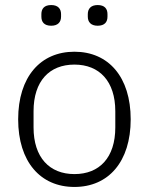

<svg xmlns="http://www.w3.org/2000/svg" viewBox="-20 -729 590 761"><path d="M183 -627C210 -627 222 -642 222 -663V-673C222 -694 210 -709 183 -709C155 -709 144 -694 144 -673V-663C144 -642 155 -627 183 -627ZM367 -627C395 -627 406 -642 406 -663V-673C406 -694 395 -709 367 -709C340 -709 328 -694 328 -673V-663C328 -642 340 -627 367 -627ZM275 12C410 12 498 -88 498 -256C498 -424 410 -524 275 -524C140 -524 52 -424 52 -256C52 -88 140 12 275 12ZM275 -39C176 -39 113 -105 113 -224V-288C113 -408 176 -473 275 -473C374 -473 437 -407 437 -288V-224C437 -104 374 -39 275 -39Z"/></svg>

Font: IBM Plex Thai Looped Light
Style: Regular
Weight: 300
Designer: Mike Abbink, Paul van der Laan, Pieter van Rosmalen, Ben Mitchell, Mark Frömberg
Foundry: Bold Monday
Version: Version 1.0